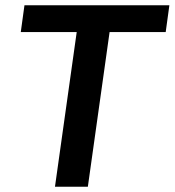

<svg xmlns="http://www.w3.org/2000/svg" viewBox="-20 -710 664 730"><path d="M411 -690 314 0H189L286 -690ZM624 -690 610 -588H59L73 -690Z"/></svg>

Font: Exo 2 SemiBold
Style: Italic
Weight: 600
Italic angle: -8°
Designer: Natanael Gama
Foundry: Natanael Gama
Version: Version 2.010